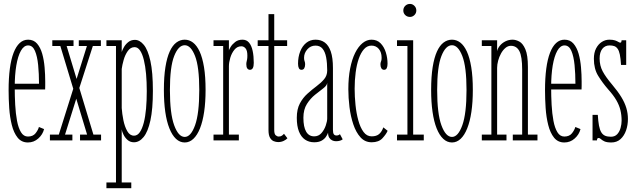

<svg xmlns="http://www.w3.org/2000/svg" viewBox="-20 -734 3331 1004"><path d="M126 11Q92.5 11 72.2 -14.2Q52 -39.5 41.8 -80.2Q31.5 -121 28.2 -169Q25 -217 25 -262.5Q25 -325.5 31.5 -374.8Q38 -424 51 -457.8Q64 -491.5 83 -509Q102 -526.5 127 -526.5Q156 -526.5 173.8 -506Q191.5 -485.5 200.8 -452.8Q210 -420 213.2 -381.8Q216.5 -343.5 216.5 -308Q216.5 -297 216.5 -286.5Q216.5 -276 216 -266H50.5V-296H184Q184 -348 179.5 -393.8Q175 -439.5 162.8 -468Q150.5 -496.5 127 -496.5Q105 -496.5 89.2 -468.5Q73.5 -440.5 65.2 -391.2Q57 -342 57 -278Q57 -231.5 59.5 -185.8Q62 -140 69 -102.5Q76 -65 89.8 -42.5Q103.5 -20 126 -20Q152.5 -20 166 -37.2Q179.5 -54.5 183.5 -70L210.5 -59Q203.5 -30.5 180.2 -9.8Q157 11 126 11Z M241 0V-30H287.5L365.5 -277.5L370 -287.5L434.5 -493.5H392V-523.5H507.5V-493.5H465.5L390 -259L387.5 -245.5L320 -30H358.5V0ZM398.5 0V-30H435.5L295.5 -493.5H253.5V-523.5H321H364.5V-493.5H328.5L468.5 -30H508.5V0H441Z M536.5 250V220H586.5V-493.5H536.5V-523.5H616.5V-462Q620 -473.5 628.5 -488.2Q637 -503 651.2 -514.2Q665.5 -525.5 685.5 -525.5Q710.5 -525.5 732 -499.5Q753.5 -473.5 766.5 -415Q779.5 -356.5 779.5 -259Q779.5 -163.5 766.5 -104.2Q753.5 -45 731 -17.5Q708.5 10 680.5 10Q661 10 647.2 -2Q633.5 -14 625.8 -30Q618 -46 616.5 -57.5V220H666.5V250ZM681 -24.5Q698.5 -24.5 711 -42.5Q723.5 -60.5 731.8 -92.2Q740 -124 743.8 -166.5Q747.5 -209 747.5 -257.5Q747.5 -305.5 743.8 -347.2Q740 -389 732.2 -420.5Q724.5 -452 712.5 -469.8Q700.5 -487.5 684 -487.5Q662.5 -487.5 648.2 -467.2Q634 -447 626.5 -420.2Q619 -393.5 616.5 -373.5V-169Q618.5 -139 625.2 -105.5Q632 -72 645.5 -48.2Q659 -24.5 681 -24.5Z M946 11Q920.5 11 900.2 -8Q880 -27 865.8 -62.8Q851.5 -98.5 844.2 -149.2Q837 -200 837 -263.5Q837 -333 845 -383Q853 -433 867.5 -464.8Q882 -496.5 902 -511.5Q922 -526.5 946 -526.5Q969.5 -526.5 989.2 -511.5Q1009 -496.5 1023.8 -464.8Q1038.5 -433 1046.8 -383Q1055 -333 1055 -263.5Q1055 -200 1047.5 -149.2Q1040 -98.5 1025.8 -62.8Q1011.5 -27 991.2 -8Q971 11 946 11ZM946 -18Q978 -18 1000 -79Q1022 -140 1022 -263.5Q1022 -384.5 1000 -441Q978 -497.5 946 -497.5Q913 -497.5 890.8 -441Q868.5 -384.5 868.5 -263.5Q868.5 -140 890.8 -79Q913 -18 946 -18Z M1096.5 0V-30H1147V-493.5H1096.5V-523.5H1177V-470Q1177.5 -474.5 1185.8 -488.2Q1194 -502 1209.5 -514.2Q1225 -526.5 1248 -526.5Q1269.5 -526.5 1282.5 -510.8Q1295.5 -495 1301.2 -467.8Q1307 -440.5 1307 -405.5Q1307 -387 1302 -378Q1297 -369 1287 -369Q1278.5 -369 1273.2 -376Q1268 -383 1268 -398Q1268 -406 1269.5 -411.2Q1271 -416.5 1272.2 -423.8Q1273.5 -431 1273.5 -443.5Q1273.5 -469.5 1264.2 -480.8Q1255 -492 1242 -492Q1220.5 -492 1206 -474.2Q1191.5 -456.5 1184.2 -432Q1177 -407.5 1177 -387.5V-30H1229V0Z M1435 9Q1423 9 1411.2 4.2Q1399.5 -0.5 1391.8 -14Q1384 -27.5 1384 -54.5V-493.5H1327.5V-523.5H1384Q1384 -543.5 1384 -568Q1384 -592.5 1384 -616.8Q1384 -641 1384 -660H1414V-523.5H1481.5V-493.5H1414V-54.5Q1414 -33 1421.8 -26.5Q1429.5 -20 1437.5 -20Q1448 -20 1454.5 -24.8Q1461 -29.5 1465 -34.5L1483 -11Q1476.5 -3.5 1463.2 2.8Q1450 9 1435 9Z M1623 10Q1595.5 10 1575 -4Q1554.5 -18 1543.2 -46.5Q1532 -75 1532 -118Q1532 -163 1548 -193Q1564 -223 1587.8 -244.2Q1611.5 -265.5 1635.2 -283.2Q1659 -301 1675 -320Q1691 -339 1691 -365.5Q1691 -404.5 1685.5 -433.8Q1680 -463 1666.8 -479.2Q1653.5 -495.5 1630 -495.5Q1604 -495.5 1587 -476Q1570 -456.5 1570 -432.5Q1570 -423 1571.5 -418.2Q1573 -413.5 1574.2 -409.2Q1575.5 -405 1575.5 -397Q1575.5 -385.5 1571 -377.2Q1566.5 -369 1556.5 -369Q1547 -369 1542.8 -377.5Q1538.5 -386 1538.5 -401Q1538.5 -436.5 1549.8 -465Q1561 -493.5 1581.5 -510Q1602 -526.5 1630 -526.5Q1658 -526.5 1678.2 -511.8Q1698.5 -497 1709.8 -464.5Q1721 -432 1721 -378V-55.5Q1721 -38 1725.8 -31.8Q1730.5 -25.5 1739.5 -25.5Q1746.5 -25.5 1751 -27.8Q1755.5 -30 1757.5 -32.5L1772 -5.5Q1767 -1 1757.5 1.8Q1748 4.5 1736.5 4.5Q1726.5 4.5 1717 0Q1707.5 -4.5 1701.5 -14.2Q1695.5 -24 1695.5 -40Q1692 -29.5 1683.8 -17.8Q1675.5 -6 1660.8 2Q1646 10 1623 10ZM1623 -21Q1646 -21 1661 -38.2Q1676 -55.5 1683.5 -77.8Q1691 -100 1691 -114.5V-301Q1690 -287 1671 -272.5Q1652 -258 1627.8 -238.8Q1603.5 -219.5 1585 -190.5Q1566.5 -161.5 1566.5 -118Q1566.5 -70.5 1580.8 -45.8Q1595 -21 1623 -21Z M1923.5 10Q1888.5 10 1865 -16Q1841.5 -42 1827.5 -83.8Q1813.5 -125.5 1807.5 -174Q1801.5 -222.5 1801.5 -267.5Q1801.5 -328 1811 -376Q1820.5 -424 1837.2 -457.5Q1854 -491 1876 -508.8Q1898 -526.5 1922.5 -526.5Q1951.5 -526.5 1970 -507.8Q1988.5 -489 1997.5 -460.2Q2006.5 -431.5 2006.5 -401Q2006.5 -386 2002.2 -377.5Q1998 -369 1988.5 -369Q1979 -369 1974.2 -377Q1969.5 -385 1969.5 -396.5Q1969.5 -404.5 1971 -408.5Q1972.5 -412.5 1974 -417.5Q1975.5 -422.5 1975.5 -432.5Q1975.5 -460.5 1961 -478Q1946.5 -495.5 1922.5 -495.5Q1900 -495.5 1883.5 -477Q1867 -458.5 1856 -427Q1845 -395.5 1839.8 -355Q1834.5 -314.5 1834.5 -270Q1834.5 -229 1839 -185.2Q1843.5 -141.5 1853.8 -104.2Q1864 -67 1881 -44Q1898 -21 1923.5 -21Q1948.5 -21 1962.5 -33Q1976.5 -45 1984.5 -68L2007 -50Q1999.5 -32.5 1980 -11.2Q1960.5 10 1923.5 10Z M2056 0V-30H2110.5V-493.5H2056V-523.5H2140.5V-30H2196V0ZM2124 -645.5Q2109 -645.5 2099 -655.2Q2089 -665 2089 -679Q2089 -693.5 2099 -703.5Q2109 -713.5 2124 -713.5Q2137 -713.5 2147 -703.5Q2157 -693.5 2157 -679Q2157 -665 2147 -655.2Q2137 -645.5 2124 -645.5Z M2343.5 11Q2318 11 2297.8 -8Q2277.5 -27 2263.2 -62.8Q2249 -98.5 2241.8 -149.2Q2234.5 -200 2234.5 -263.5Q2234.5 -333 2242.5 -383Q2250.5 -433 2265 -464.8Q2279.5 -496.5 2299.5 -511.5Q2319.5 -526.5 2343.5 -526.5Q2367 -526.5 2386.8 -511.5Q2406.5 -496.5 2421.2 -464.8Q2436 -433 2444.2 -383Q2452.5 -333 2452.5 -263.5Q2452.5 -200 2445 -149.2Q2437.5 -98.5 2423.2 -62.8Q2409 -27 2388.8 -8Q2368.5 11 2343.5 11ZM2343.5 -18Q2375.5 -18 2397.5 -79Q2419.5 -140 2419.5 -263.5Q2419.5 -384.5 2397.5 -441Q2375.5 -497.5 2343.5 -497.5Q2310.5 -497.5 2288.2 -441Q2266 -384.5 2266 -263.5Q2266 -140 2288.2 -79Q2310.5 -18 2343.5 -18Z M2499.5 0V-30H2549.5V-493.5H2499.5V-523.5H2579.5V-466.5Q2583 -482 2594.5 -495.8Q2606 -509.5 2623.2 -518Q2640.5 -526.5 2660.5 -526.5Q2677 -526.5 2695.5 -516.8Q2714 -507 2727.2 -476.5Q2740.5 -446 2740.5 -383.5V-30H2790.5V0H2661.5V-30H2710.5V-370Q2710.5 -438.5 2696 -466.5Q2681.5 -494.5 2651.5 -494.5Q2636 -494.5 2622.8 -483.2Q2609.5 -472 2599.8 -454.2Q2590 -436.5 2584.8 -416.5Q2579.5 -396.5 2579.5 -379V-30H2628.5V0Z M2931 11Q2897.5 11 2877.2 -14.2Q2857 -39.5 2846.8 -80.2Q2836.5 -121 2833.2 -169Q2830 -217 2830 -262.5Q2830 -325.5 2836.5 -374.8Q2843 -424 2856 -457.8Q2869 -491.5 2888 -509Q2907 -526.5 2932 -526.5Q2961 -526.5 2978.8 -506Q2996.5 -485.5 3005.8 -452.8Q3015 -420 3018.2 -381.8Q3021.5 -343.5 3021.5 -308Q3021.5 -297 3021.5 -286.5Q3021.5 -276 3021 -266H2855.5V-296H2989Q2989 -348 2984.5 -393.8Q2980 -439.5 2967.8 -468Q2955.5 -496.5 2932 -496.5Q2910 -496.5 2894.2 -468.5Q2878.5 -440.5 2870.2 -391.2Q2862 -342 2862 -278Q2862 -231.5 2864.5 -185.8Q2867 -140 2874 -102.5Q2881 -65 2894.8 -42.5Q2908.5 -20 2931 -20Q2957.5 -20 2971 -37.2Q2984.5 -54.5 2988.5 -70L3015.5 -59Q3008.5 -30.5 2985.2 -9.8Q2962 11 2931 11Z M3176.5 11Q3152.5 11 3140.2 5Q3128 -1 3122 -6.8Q3116 -12.5 3110.5 -12.5Q3105.5 -12.5 3103.5 -9Q3101.5 -5.5 3101.5 0H3078.5V-133.5H3106Q3108 -99.5 3112.2 -77.2Q3116.5 -55 3124.2 -42.2Q3132 -29.5 3144.2 -24.2Q3156.5 -19 3174.5 -19Q3195.5 -19 3207.8 -32.5Q3220 -46 3225.2 -65.5Q3230.5 -85 3230.5 -103Q3230.5 -132.5 3224.2 -158.2Q3218 -184 3202.8 -210.2Q3187.5 -236.5 3160 -267Q3130 -301.5 3107.8 -337.8Q3085.5 -374 3085.5 -426.5Q3085.5 -458.5 3097 -480.8Q3108.5 -503 3127 -514.8Q3145.5 -526.5 3166.5 -526.5Q3185 -526.5 3196 -522.8Q3207 -519 3213.2 -515Q3219.5 -511 3223.5 -511Q3227.5 -511 3228.8 -514.2Q3230 -517.5 3230.5 -523.5H3254.5V-394.5H3227.5Q3225.5 -428.5 3221.2 -448.8Q3217 -469 3209.5 -479.2Q3202 -489.5 3191.8 -493Q3181.5 -496.5 3167.5 -496.5Q3143.5 -496.5 3129.5 -478.5Q3115.5 -460.5 3115.5 -428.5Q3115.5 -391 3131.5 -361Q3147.5 -331 3181 -291.5Q3210.5 -256.5 3228.8 -226.8Q3247 -197 3255.2 -169.2Q3263.5 -141.5 3263.5 -112Q3263.5 -80 3253.8 -52Q3244 -24 3224.8 -6.5Q3205.5 11 3176.5 11Z"/></svg>

Font: Imbue Thin 10pt Thin
Style: Regular
Weight: 250
Version: Version 1.102